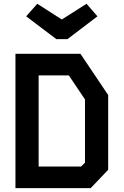

<svg xmlns="http://www.w3.org/2000/svg" viewBox="-20 -974 640 994"><path d="M60 -695.5H396.5L540 -482V-95L449.5 0H60ZM180 -583.5V-112H400L420 -132V-459L336.5 -583.5ZM329.5 -771.5H271.5L115.5 -889.5L173 -954.5L300 -873L428 -954.5L484.5 -889.5Z"/></svg>

Font: Kode Mono
Style: Regular
Weight: 400
Monospace: yes
Designer: Isa Ozler
Foundry: Kadena LLC
Version: Version 1.000;gftools[0.9.28]